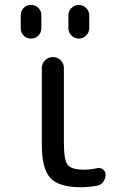

<svg xmlns="http://www.w3.org/2000/svg" viewBox="-20 -782 491 791"><path d="M65.4 -666V-718.8Q65.4 -737.3 77.6 -749.5Q89.8 -761.7 107.9 -761.7Q126 -761.7 138.2 -749.5Q150.4 -737.3 150.4 -718.8V-666Q150.4 -647.5 138.2 -635.3Q126 -623 107.9 -623Q89.8 -623 77.6 -635.3Q65.4 -647.5 65.4 -666ZM261.7 -666V-718.8Q261.7 -736.3 274.4 -749Q287.1 -761.7 304.7 -761.7Q322.3 -761.7 335 -749Q347.7 -736.3 347.7 -718.8V-666Q347.7 -648.4 335 -635.7Q322.3 -623 304.7 -623Q287.1 -623 274.4 -635.7Q261.7 -648.4 261.7 -666ZM243.2 -192.4Q243.2 -123 258.8 -103Q274.4 -83 325.2 -83Q351.6 -83 378.9 -88.9Q392.6 -92.8 403.8 -84.5Q415 -76.2 415 -62.5Q415 -45.9 404.8 -32.2Q394.5 -18.6 377.9 -16.6Q345.7 -10.7 312.5 -10.7Q222.7 -10.7 187.5 -48.8Q152.3 -86.9 152.3 -185.5V-502Q152.3 -520.5 165.5 -533.7Q178.7 -546.9 197.8 -546.9Q216.8 -546.9 230 -533.7Q243.2 -520.5 243.2 -502Z"/></svg>

Font: Gen Jyuu Gothic P Regular
Style: Regular
Weight: 400
Designer: [Source Han Sans]
Ryoko NISHIZUKA  (kana & ideographs); Paul D. Hunt (Latin, Greek & Cyrillic); Wenlong ZHANG  (bopomofo
Version: Version 1.002.20150607